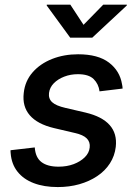

<svg xmlns="http://www.w3.org/2000/svg" viewBox="-20 -777 570 809"><path d="M223.6 11.2Q165.5 11.2 122.1 -5.4Q78.6 -22 53.5 -54Q28.3 -85.9 24.9 -131.8Q24.4 -134.8 24.4 -137.9Q24.4 -141.1 24.4 -144L126.5 -155.8Q129.4 -113.3 154.8 -94Q180.2 -74.7 226.6 -74.7Q261.7 -74.7 290.3 -85.4Q318.8 -96.2 337.2 -114.3Q355.5 -132.3 357.9 -155.3Q360.8 -178.2 345.7 -193.6Q330.6 -209 294.9 -216.8L207.5 -237.3Q137.7 -253.9 105.5 -291.3Q73.2 -328.6 80.1 -385.7Q85.4 -435.5 117.4 -472.2Q149.4 -508.8 199.5 -528.6Q249.5 -548.3 309.1 -548.3Q393.1 -548.3 439 -513.4Q484.9 -478.5 494.1 -422.4Q495.1 -418 495.8 -413.3Q496.6 -408.7 496.6 -403.8L399.4 -392.1Q395.5 -422.9 374.8 -443.6Q354 -464.4 308.1 -464.4Q277.3 -464.4 250.7 -454.1Q224.1 -443.8 206.8 -426.3Q189.5 -408.7 186.5 -385.3Q183.6 -361.3 199.7 -346.4Q215.8 -331.5 255.9 -322.3L340.3 -302.7Q410.2 -286.1 442.1 -250Q474.1 -213.9 467.8 -158.2Q463.4 -120.1 443.1 -88.6Q422.9 -57.1 389.6 -34.9Q356.4 -12.7 314.2 -0.7Q272 11.2 223.6 11.2ZM276.4 -757.3 332 -672.4 415 -757.3H514.6L514.2 -753.9L368.7 -618.2H275.9L176.8 -753.9L177.2 -757.3Z"/></svg>

Font: Inter 17pt Medium
Style: Italic
Weight: 500
Italic angle: -9.3988°
Version: Version 4.001;git-66647c0bb